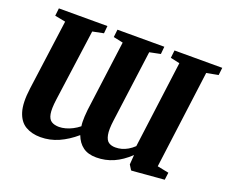

<svg xmlns="http://www.w3.org/2000/svg" viewBox="-122 -935 1349 1143"><g transform="rotate(20 552.0 -363.0)"><path d="M227.5 15Q172 15 132.2 -8.5Q92.5 -32 75.5 -87Q58.5 -142 71.5 -237.5L131.5 -681.5L64 -694.5L69.5 -743H377L372.5 -695.5L303 -681.5L240.5 -226.5Q232.5 -167 238.2 -135.2Q244 -103.5 262.8 -91.8Q281.5 -80 311 -80Q330 -80 351.5 -85.8Q373 -91.5 394.8 -102.8Q416.5 -114 435.5 -129.5Q433.5 -141 433 -156.2Q432.5 -171.5 433.5 -190.8Q434.5 -210 437 -233.5L496 -681.5L435 -694.5L440.5 -743H737.5L733 -695.5L664 -681.5L603.5 -226.5Q595.5 -167 601.8 -135Q608 -103 625 -91.5Q642 -80 667.5 -80Q688 -80 707.2 -85.2Q726.5 -90.5 745.5 -101.5Q764.5 -112.5 783 -130L855 -681.5L796.5 -694.5L802 -743H1104.5L1099 -695.5L1025 -681.5L944 -61L1016.5 -46.5L1010.5 0L811.5 16.5H803.5L784 -14.5L788.5 -75.5Q740 -29.5 689.2 -7.2Q638.5 15 581 15Q529 15 496.5 -8.8Q464 -32.5 447 -77.5Q396 -33.5 341.5 -9.2Q287 15 227.5 15Z"/></g></svg>

Font: Merriweather 36pt Black
Style: Italic
Weight: 900
Italic angle: -7.8°
Version: Version 2.101